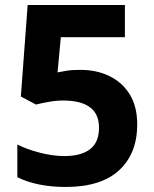

<svg xmlns="http://www.w3.org/2000/svg" viewBox="-20 -734 612 764"><path d="M300 -456Q365 -456 416 -431Q467 -406 496.5 -358Q526 -310 526 -239Q526 -123 454 -56.5Q382 10 241 10Q185 10 135.5 0Q86 -10 49 -29V-159Q86 -140 138 -126.5Q190 -113 236 -113Q303 -113 338.5 -140.5Q374 -168 374 -226Q374 -334 231 -334Q203 -334 173 -328.5Q143 -323 123 -318L63 -350L90 -714H477V-586H222L209 -446Q226 -449 245.5 -452.5Q265 -456 300 -456Z"/></svg>

Font: Noto Sans Gujarati UI
Style: Bold
Weight: 700
Designer: Jelle Bosma - Monotype Design Team, Universal Thirst
Foundry: Monotype Imaging Inc.
Version: Version 2.106; ttfautohint (v1.8.4.7-5d5b)